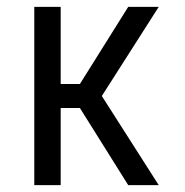

<svg xmlns="http://www.w3.org/2000/svg" viewBox="-20 -540 540 560"><path d="M354 0 213 -225H157V0H80V-520H157V-295H213L354 -520H443L277 -260L443 0Z"/></svg>

Font: Iosevka Term Curly
Style: Regular
Weight: 400
Designer: Belleve Invis
Foundry: Belleve Invis
Version: Version 32.3.0